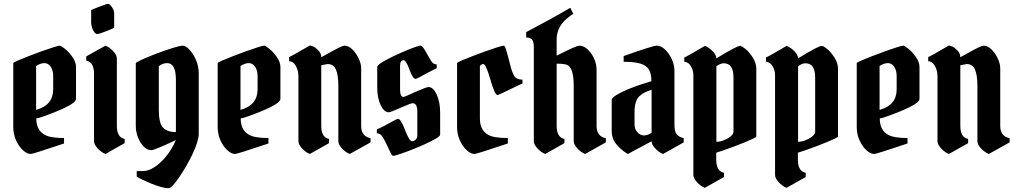

<svg xmlns="http://www.w3.org/2000/svg" viewBox="-20 -810 5332 1010"><path d="M294.9 -569.8Q300.3 -569.8 319.8 -554.7Q339.8 -539.6 359.9 -511.7Q379.9 -483.9 379.9 -458V-290Q379.9 -272 327.1 -246.1Q300.3 -232.9 266.1 -219.2Q231.9 -205.6 204.6 -196.3Q177.2 -187 170.9 -187Q170.9 -110.4 237.8 -91.8Q269.5 -84 316.9 -84V-55.2Q152.3 0 141.6 0Q122.1 0 100.6 -19.8Q79.1 -39.6 64.5 -71.8Q49.8 -104 49.8 -142.1V-478Q49.8 -481 72.5 -491Q95.2 -501 129.4 -514.2Q163.6 -527.3 199 -540.3Q234.4 -553.2 261.2 -561.5Q288.1 -569.8 294.9 -569.8ZM259.8 -411.1Q259.8 -438.5 247.1 -458.5Q233.9 -478 213.6 -478Q193.4 -478 169.9 -462.9V-231.9Q259.8 -256.8 259.8 -339.8Z M459.5 -694.8V-755.9Q459.5 -757.3 471.9 -762.7Q484.4 -768.1 501.2 -774.4Q518.1 -780.8 532 -785.4Q545.9 -790 549.3 -790Q556.2 -790 568.4 -772.9Q580.6 -755.9 580.6 -737.8V-665Q580.6 -663.6 568.6 -658.2Q556.6 -652.8 540.5 -646.5Q524.4 -640.1 510.3 -635.5Q496.1 -630.9 491.7 -630.9Q480 -630.9 469.7 -650.9Q459.5 -670.9 459.5 -694.8ZM594.7 -502V-147.9Q594.7 -87.4 635.7 -79.1V-57.1L534.7 0Q512.7 -8.8 493.7 -29.3Q474.6 -49.8 474.6 -67.9V-421.9Q474.6 -483.4 433.6 -491.2V-513.2L534.7 -569.8Q556.6 -561 575.7 -540.5Q594.7 -520 594.7 -502Z M694.3 -477.1Q694.3 -481 716.1 -491.5Q737.8 -502 771 -515.4Q804.2 -528.8 839.6 -541.3Q875 -553.7 902.8 -561.8Q930.7 -569.8 940.4 -569.8Q957 -569.8 976.8 -548.6Q996.6 -527.3 1011 -494.1Q1025.4 -460.9 1025.4 -423.8V-106Q1025.4 -68.4 991.7 2.9Q978.5 30.3 960.9 61Q943.4 91.8 925 118.9Q906.7 146 891.4 163.1Q876 180.2 867.2 180.2Q850.6 180.2 825.4 173.1Q800.3 166 774.4 155.3Q748.5 144.5 728.5 134.8L699.2 120.1V89.8H733.4Q759.8 89.8 791.5 69.8Q823.2 49.8 853.5 12.9Q883.8 -23.9 905.3 -73.2Q793 -20 775.4 -20Q754.9 -20 736.3 -38.6Q717.8 -57.1 706.1 -86.4Q694.3 -115.7 694.3 -147.9ZM905.3 -115.2V-390.1Q905.3 -478 859.4 -478Q835.4 -478 815.4 -461.9V-231.9Q815.4 -162.1 837.4 -138.7Q859.4 -115.2 905.3 -115.2Z M1370.1 -569.8Q1375.5 -569.8 1395 -554.7Q1415 -539.6 1435.1 -511.7Q1455.1 -483.9 1455.1 -458V-290Q1455.1 -272 1402.3 -246.1Q1375.5 -232.9 1341.3 -219.2Q1307.1 -205.6 1279.8 -196.3Q1252.4 -187 1246.1 -187Q1246.1 -110.4 1313 -91.8Q1344.7 -84 1392.1 -84V-55.2Q1227.5 0 1216.8 0Q1197.3 0 1175.8 -19.8Q1154.3 -39.6 1139.6 -71.8Q1125 -104 1125 -142.1V-478Q1125 -481 1147.7 -491Q1170.4 -501 1204.6 -514.2Q1238.8 -527.3 1274.2 -540.3Q1309.6 -553.2 1336.4 -561.5Q1363.3 -569.8 1370.1 -569.8ZM1335 -411.1Q1335 -438.5 1322.3 -458.5Q1309.1 -478 1288.8 -478Q1268.6 -478 1245.1 -462.9V-231.9Q1335 -256.8 1335 -339.8Z M1549.8 -67.9V-407.2Q1549.8 -439.9 1535.9 -463.9Q1522 -487.8 1501 -487.8V-509.8Q1507.8 -511.2 1609.9 -570.8Q1613.8 -569.8 1618.2 -568.6Q1622.6 -567.4 1627.4 -565.4Q1637.2 -562 1653.6 -545.9Q1669.9 -529.8 1669.9 -508.8Q1677.2 -513.2 1704.1 -527.8Q1778.3 -569.8 1792 -569.8Q1813.5 -569.8 1833.7 -549.8Q1854 -529.8 1866.9 -502.2Q1879.9 -474.6 1879.9 -451.2V-147.9Q1879.9 -92.8 1929.2 -83V-61L1819.8 0Q1797.9 -8.8 1778.8 -29.3Q1759.8 -49.8 1759.8 -67.9V-357.9Q1759.8 -414.1 1747.3 -443.6Q1734.9 -473.1 1703.1 -473.1L1669.9 -466.8V-147.9Q1669.9 -87.4 1710.9 -79.1V-57.1L1609.9 0Q1587.9 -8.8 1568.8 -29.3Q1549.8 -49.8 1549.8 -67.9Z M2025.4 -219.2Q2000.5 -219.2 1982.4 -257.1Q1964.4 -294.9 1964.4 -350.1V-458Q1964.4 -465.8 1985.1 -479.2Q2005.9 -492.7 2037.4 -508.3Q2068.8 -523.9 2101.6 -537.8Q2134.3 -551.8 2159.2 -560.8Q2184.1 -569.8 2190.4 -569.8Q2199.2 -569.8 2206.3 -559.3Q2213.4 -548.8 2217.3 -542.5Q2222.7 -533.7 2230 -520Q2237.3 -506.3 2244.6 -495.1Q2256.8 -471.2 2277.3 -471.2V-451.2Q2269.5 -447.8 2258.8 -442.4Q2248 -437 2235.4 -430.2Q2171.9 -395 2166.5 -395Q2151.4 -395 2133.8 -444.3Q2116.2 -493.2 2102.5 -493.2Q2084.5 -493.2 2084.5 -462.9V-339.8Q2084.5 -299.8 2102.5 -299.8Q2106.9 -299.8 2164.6 -326.2Q2223.1 -352.1 2234.4 -352.1Q2258.8 -352.1 2276.9 -313.5Q2295.4 -273.9 2295.4 -214.8V-102.1Q2295.4 -94.2 2272.7 -80.8Q2250 -67.4 2215.6 -51.8Q2181.2 -36.1 2145.5 -22.2Q2109.9 -8.3 2083 0.7Q2056.2 9.8 2049.3 9.8Q2042.5 9.8 2036.1 -2.9Q2028.3 -18.1 2017.6 -42Q2006.8 -65.9 1995.6 -85Q1982.4 -108.9 1962.4 -108.9V-128.9Q1970.7 -132.8 1981.2 -137.9Q1991.7 -143.1 2005.4 -149.9Q2068.4 -185.1 2073.2 -185.1Q2088.4 -185.1 2110.8 -126Q2133.3 -66.9 2147.5 -66.9Q2157.2 -66.9 2166.3 -75Q2175.3 -83 2175.3 -97.2V-222.2Q2175.3 -267.1 2150.4 -267.1Q2141.6 -267.1 2087.4 -243.2Q2033.2 -219.2 2025.4 -219.2Z M2522.5 -473.1Q2512.7 -473.1 2504.4 -462.9V-187Q2504.4 -110.4 2570.3 -91.8Q2603.5 -84 2651.4 -84V-55.2Q2486.8 0 2476.1 0Q2456.5 0 2435.1 -19.8Q2413.6 -39.6 2398.9 -71.8Q2384.3 -104 2384.3 -142.1V-478Q2384.3 -481 2407 -491Q2429.7 -501 2464.1 -514.2Q2498.5 -527.3 2534.2 -540.3Q2569.8 -553.2 2596.7 -561.5Q2623.5 -569.8 2630.4 -569.8Q2634.8 -569.8 2640.4 -553.7Q2646 -537.6 2651.9 -514.6Q2657.7 -491.7 2663.1 -471.2Q2673.3 -430.2 2684.8 -410.6Q2696.3 -391.1 2728.5 -391.1V-371.1Q2717.3 -366.2 2698.5 -357.2Q2679.7 -348.1 2653.8 -335.4Q2601.6 -310.1 2597.2 -310.1Q2582.5 -310.1 2559.6 -391.6Q2536.1 -473.1 2522.5 -473.1Z M2788.1 -67.9V-563Q2788.1 -589.8 2779.1 -601.3Q2770 -612.8 2748 -612.8V-641.1Q2813 -675.3 2871.1 -707.3Q2929.2 -739.3 2980 -769L2996.1 -736.8Q2985.8 -731.9 2968 -717.5Q2950.2 -703.1 2938 -688Q2908.2 -650.4 2908.2 -602.1V-517.1Q3011.7 -569.8 3027.8 -569.8Q3049.3 -569.8 3070.1 -551.3Q3090.8 -532.7 3104.5 -503.4Q3118.2 -474.1 3118.2 -441.9V-147.9Q3118.2 -92.3 3167 -83V-61L3058.1 0Q3036.1 -8.8 3017.1 -29.3Q2998 -49.8 2998 -67.9V-357.9Q2998 -456.1 2961.9 -469.2Q2945.3 -475.1 2908.2 -475.1V-147.9Q2908.2 -87.4 2949.2 -79.1V-57.1L2848.1 0Q2826.2 -8.8 2807.1 -29.3Q2788.1 -49.8 2788.1 -67.9Z M3527.8 -438V-154.8Q3527.8 -118.2 3539.8 -103.5Q3551.8 -88.9 3576.7 -83V-61L3467.8 0Q3445.8 -8.8 3426.8 -29.3Q3407.7 -49.8 3407.7 -66.9L3282.7 0Q3281.2 -1 3279.1 -2.2Q3276.9 -3.4 3273.9 -5.4Q3267.6 -8.8 3253.2 -20.5Q3238.8 -32.2 3227.5 -44.9Q3197.8 -77.6 3197.8 -120.1V-284.2Q3197.8 -294.9 3222.4 -310.1Q3247.1 -325.2 3283.2 -340.3Q3319.3 -355.5 3353.5 -366.2L3406.7 -382.8Q3406.7 -420.9 3394 -443.1Q3381.3 -465.3 3349.9 -475.1Q3318.4 -484.9 3260.7 -484.9V-515.1Q3414.6 -569.8 3434.6 -569.8Q3457 -569.8 3478.3 -549.6Q3499.5 -529.3 3513.7 -499Q3527.8 -468.8 3527.8 -438ZM3317.9 -155.8Q3317.9 -130.4 3333.5 -113.8Q3349.1 -97.2 3368.2 -97.4Q3387.2 -97.7 3407.7 -111.8V-337.9Q3382.8 -329.1 3370.4 -323Q3357.9 -316.9 3343.8 -304.2Q3317.9 -279.8 3317.9 -221.2Z M3627.4 109.9V-416Q3627.4 -439 3615 -460.9Q3602.5 -482.9 3579.6 -485.8V-507.8Q3586.4 -508.8 3688.5 -568.8Q3711.4 -559.1 3730 -539.6Q3748.5 -520 3748.5 -502.9Q3855.5 -568.8 3873.5 -568.8Q3880.4 -568.8 3899.9 -553.7Q3919.4 -538.6 3939 -508.8Q3958.5 -479 3958.5 -448.2V-91.8Q3958.5 -88.9 3941.4 -80.6Q3924.3 -72.3 3897.5 -61.3Q3870.6 -50.3 3841.3 -39.3Q3812 -28.3 3786.6 -19.5Q3761.2 -10.7 3747.6 -6.8V29.8Q3747.6 90.8 3788.6 99.1V121.1L3687.5 178.2Q3665.5 168.9 3646.5 148.4Q3627.4 127.9 3627.4 109.9ZM3787.6 -477.1Q3768.6 -477.1 3748.5 -460.9V-64Q3766.1 -64 3787.1 -72Q3808.1 -80.1 3823.2 -92.3Q3838.4 -104.5 3838.4 -117.2V-402.8Q3838.4 -477.1 3787.6 -477.1Z M4057.1 109.9V-416Q4057.1 -439 4044.7 -460.9Q4032.2 -482.9 4009.3 -485.8V-507.8Q4016.1 -508.8 4118.2 -568.8Q4141.1 -559.1 4159.7 -539.6Q4178.2 -520 4178.2 -502.9Q4285.2 -568.8 4303.2 -568.8Q4310.1 -568.8 4329.6 -553.7Q4349.1 -538.6 4368.7 -508.8Q4388.2 -479 4388.2 -448.2V-91.8Q4388.2 -88.9 4371.1 -80.6Q4354 -72.3 4327.1 -61.3Q4300.3 -50.3 4271 -39.3Q4241.7 -28.3 4216.3 -19.5Q4190.9 -10.7 4177.2 -6.8V29.8Q4177.2 90.8 4218.3 99.1V121.1L4117.2 178.2Q4095.2 168.9 4076.2 148.4Q4057.1 127.9 4057.1 109.9ZM4217.3 -477.1Q4198.2 -477.1 4178.2 -460.9V-64Q4195.8 -64 4216.8 -72Q4237.8 -80.1 4252.9 -92.3Q4268.1 -104.5 4268.1 -117.2V-402.8Q4268.1 -477.1 4217.3 -477.1Z M4731.9 -569.8Q4737.3 -569.8 4756.8 -554.7Q4776.9 -539.6 4796.9 -511.7Q4816.9 -483.9 4816.9 -458V-290Q4816.9 -272 4764.2 -246.1Q4737.3 -232.9 4703.1 -219.2Q4668.9 -205.6 4641.6 -196.3Q4614.3 -187 4607.9 -187Q4607.9 -110.4 4674.8 -91.8Q4706.5 -84 4753.9 -84V-55.2Q4589.4 0 4578.6 0Q4559.1 0 4537.6 -19.8Q4516.1 -39.6 4501.5 -71.8Q4486.8 -104 4486.8 -142.1V-478Q4486.8 -481 4509.5 -491Q4532.2 -501 4566.4 -514.2Q4600.6 -527.3 4636 -540.3Q4671.4 -553.2 4698.2 -561.5Q4725.1 -569.8 4731.9 -569.8ZM4696.8 -411.1Q4696.8 -438.5 4684.1 -458.5Q4670.9 -478 4650.6 -478Q4630.4 -478 4606.9 -462.9V-231.9Q4696.8 -256.8 4696.8 -339.8Z M4911.6 -67.9V-407.2Q4911.6 -439.9 4897.7 -463.9Q4883.8 -487.8 4862.8 -487.8V-509.8Q4869.6 -511.2 4971.7 -570.8Q4975.6 -569.8 4980 -568.6Q4984.4 -567.4 4989.3 -565.4Q4999 -562 5015.4 -545.9Q5031.7 -529.8 5031.7 -508.8Q5039.1 -513.2 5065.9 -527.8Q5140.1 -569.8 5153.8 -569.8Q5175.3 -569.8 5195.6 -549.8Q5215.8 -529.8 5228.8 -502.2Q5241.7 -474.6 5241.7 -451.2V-147.9Q5241.7 -92.8 5291 -83V-61L5181.6 0Q5159.7 -8.8 5140.6 -29.3Q5121.6 -49.8 5121.6 -67.9V-357.9Q5121.6 -414.1 5109.1 -443.6Q5096.7 -473.1 5064.9 -473.1L5031.7 -466.8V-147.9Q5031.7 -87.4 5072.8 -79.1V-57.1L4971.7 0Q4949.7 -8.8 4930.7 -29.3Q4911.6 -49.8 4911.6 -67.9Z"/></svg>

Font: Bokor
Style: Regular
Weight: 400
Designer: Danh Hong
Foundry: Danh Hong
Version: Version 8.002; ttfautohint (v1.8.3)